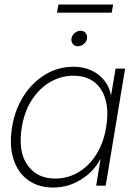

<svg xmlns="http://www.w3.org/2000/svg" viewBox="-20 -818 593 846"><path d="M214.8 8.3Q148.9 8.3 103.5 -24.7Q58.1 -57.6 39.1 -117.7Q20 -177.7 33.2 -257.8Q46.4 -337.9 85.7 -397.7Q125 -457.5 181.4 -490.7Q237.8 -523.9 302.7 -523.9Q368.7 -523.9 414.3 -488.3Q460 -452.6 468.8 -397H469.2L489.3 -515.6H531.2L445.8 0H403.8L422.9 -117.2H422.4Q393.1 -61.5 336.7 -26.6Q280.3 8.3 214.8 8.3ZM223.1 -31.2Q278.8 -31.2 325.7 -59.1Q372.6 -86.9 404.5 -137.7Q436.5 -188.5 447.8 -257.8Q464.8 -361.8 425.8 -423.1Q386.7 -484.4 303.2 -484.4Q250 -484.4 202.4 -457.3Q154.8 -430.2 121.3 -379.4Q87.9 -328.6 76.2 -257.8Q58.6 -151.4 100.6 -91.3Q142.6 -31.2 223.1 -31.2ZM478.5 -797.9 472.2 -762.2H231L237.3 -797.9ZM323.2 -614.3Q309.1 -614.3 301 -624.3Q293 -634.3 294.9 -648.4Q297.4 -662.6 309.1 -672.6Q320.8 -682.6 335 -682.6Q349.1 -682.6 357.4 -672.6Q365.7 -662.6 363.3 -648.4Q361.3 -634.3 349.4 -624.3Q337.4 -614.3 323.2 -614.3Z"/></svg>

Font: Inter Display ExtraLight
Style: Italic
Weight: 200
Italic angle: -9.39999°
Designer: Rasmus Andersson
Foundry: rsms
Version: Version 4.000;git-a52131595